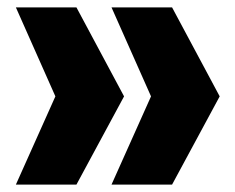

<svg xmlns="http://www.w3.org/2000/svg" viewBox="-20 -564 637 520"><path d="M575 -303 446 -64H282L389 -303L282 -544H446ZM316 -303 187 -64H23L130 -303L23 -544H187Z"/></svg>

Font: Mona Sans Black
Style: Regular
Weight: 900
Designer: Deni Anggara
Foundry: GitHub
Version: Version 2.000